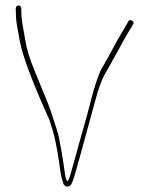

<svg xmlns="http://www.w3.org/2000/svg" viewBox="-20 -705 555 699"><path d="M47.5 -685C44.8 -685 42.5 -684 40.5 -682C38.5 -680 37.5 -677.7 37.5 -675V-667C37.5 -647.8 38.7 -631 41 -616.5C42.7 -606.2 44.7 -595.2 47 -583.5C49.3 -571.8 51.2 -561.7 52.5 -553C63.9 -496.2 99.6 -402 159.1 -270.5C170.2 -238.1 178.2 -209.5 183 -184.5C185 -174.2 186.9 -164.2 188.8 -154.6C190.7 -144.9 194.1 -122.4 199 -87.1C201.7 -67.8 205.6 -50.9 210.7 -36.5C213.2 -29.5 218 -26 225 -26C232 -26 237.2 -29.3 240.7 -36C244.2 -42.7 248.4 -54.5 253.1 -71.5C257.9 -88.5 262.6 -105.3 267.4 -122C272.1 -138.7 277.1 -156.8 282.4 -176.5C287.6 -196.2 293.2 -216.5 299.2 -237.5C305.2 -258.5 314.1 -291.2 325.9 -335.5C337.6 -379.8 349.9 -414.7 364.6 -440C379.2 -465.3 393.4 -490.7 407.1 -516C420.7 -541.3 433.6 -564.3 445.6 -585L464.6 -616C467.9 -622 466.6 -626.7 460.6 -630C454.6 -633.3 449.9 -632 446.6 -626L428.6 -595C415.9 -574.3 402.9 -551.3 389.6 -526C376.2 -500.7 361.9 -475 346.6 -449C335 -423 323.5 -387.7 312 -343C300.5 -298.3 291.6 -265.5 285.4 -244.5C279.1 -223.5 273.4 -203.2 268.1 -183.5C262.9 -163.8 257.9 -145.7 253.1 -129C248.4 -112.3 243.3 -94.3 238 -75C232.6 -55.7 228.6 -46 225.8 -46C221.5 -46 217.7 -59.5 214.5 -86.5C213.5 -94.8 212.4 -102.5 211.1 -109.5C209.9 -116.5 208.5 -125.1 207.1 -135.2C205.7 -145.4 201.8 -166.9 195.5 -199.8C192.4 -216.3 181.9 -250.7 164.1 -303.1C157.5 -322.6 137.2 -371.2 105.2 -449C87.7 -491.6 76.8 -527.5 72.5 -556.5C71.2 -565.5 68.3 -581.3 64 -604C59.7 -626.7 57.5 -647.7 57.5 -667V-675C57.5 -677.7 56.5 -680 54.5 -682C52.5 -684 50.2 -685 47.5 -685Z"/></svg>

Font: Proton
Style: RgCnd
Weight: 500
Version: Version 1.017